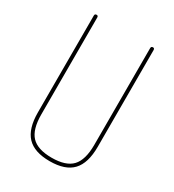

<svg xmlns="http://www.w3.org/2000/svg" viewBox="-179 -833 858 945"><g transform="rotate(30 250.0 -360.0)"><path d="M80.1 -169.9V-719.7Q80.1 -729.5 89.8 -730Q99.6 -730.5 99.6 -719.7V-169.9Q99.6 -84 134.8 -46.9Q169.9 -9.8 250 -9.8Q330.1 -9.8 365.2 -46.9Q400.4 -84 400.4 -169.9V-719.7Q400.4 -729.5 410.2 -730Q419.9 -730.5 419.9 -719.7V-169.9Q419.9 -77.1 378.9 -33.7Q337.9 9.8 250 9.8Q162.1 9.8 121.1 -33.7Q80.1 -77.1 80.1 -169.9Z"/></g></svg>

Font: Rounded Mgen+ 1mn thin
Style: Regular
Weight: 100
Designer: [Source Han Sans]
Ryoko NISHIZUKA  (kana & ideographs); Paul D. Hunt (Latin, Greek & Cyrillic); Wenlong ZHANG  (bopomofo
Version: Version 1.059.20150602